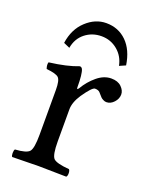

<svg xmlns="http://www.w3.org/2000/svg" viewBox="-125 -715 622 786"><g transform="rotate(20 186.0 -321.5)"><path d="M309.1 -498Q301.3 -538.1 271.2 -563Q241.2 -587.9 201.2 -587.9Q161.1 -587.9 130.6 -564Q100.1 -540 92.8 -498L65.9 -509.8Q74.7 -571.8 114.3 -608.4Q153.8 -645 201.2 -645Q254.4 -645 290.3 -609.6Q326.2 -574.2 335.9 -509.8ZM179.2 -357.9Q179.2 -353 180.7 -351.1Q182.1 -349.1 187 -356Q207 -390.1 236.6 -414.6Q266.1 -439 297.9 -439Q326.7 -439 342.3 -423.6Q357.9 -408.2 357.9 -391.1Q357.9 -372.1 343.5 -356.4Q329.1 -340.8 311 -340.8Q304.2 -340.8 297.1 -344.5Q290 -348.1 286.6 -351.6Q283.2 -355 277.6 -361.6Q272 -368.2 270 -370.1Q263.2 -377 249 -377Q236.8 -377 203.1 -328.1Q179.2 -292 179.2 -261.2V-122.1Q179.2 -62 192.6 -48.6Q206.1 -35.2 261.2 -30.8Q266.1 -25.9 266.1 -13.9Q266.1 -2 261.2 2Q175.3 0 140.1 0Q110.4 0 25.9 2Q22 -2 22 -13.9Q22 -25.9 25.9 -30.8Q74.7 -33.7 87.4 -47.9Q100.1 -62 100.1 -122.1V-316.9Q100.1 -358.9 88.6 -369.9Q77.1 -380.9 35.2 -384.8Q29.3 -401.9 33.2 -413.1Q111.3 -422.9 159.2 -441.9Q167 -441.9 170.9 -434.1Q179.2 -416 179.2 -357.9Z"/></g></svg>

Font: Linux Libertine Capitals
Style: Small Caps
Weight: 400
Designer: Philipp H. Poll
Foundry: Philipp H. Poll
Version: Version 5.1.3